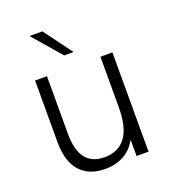

<svg xmlns="http://www.w3.org/2000/svg" viewBox="-130 -793 796 896"><g transform="rotate(-20 268.0 -345.0)"><path d="M72.5 -186.5V-493H131.5V-207.5Q131.5 -125 162.8 -85.2Q194 -45.5 256 -45.5Q324.5 -45.5 360.8 -93.8Q397 -142 397 -242V-493H456.5V0H397V-81Q373.5 -37.5 333.2 -15.2Q293 7 241 7Q160.5 7 116.5 -41.8Q72.5 -90.5 72.5 -186.5ZM119 -697H183L287 -556.5H240.5Z"/></g></svg>

Font: HK Grotesk Light
Style: Regular
Weight: 300
Designer: Alfredo Marco Pradil
Foundry: Hanken Design Co.
Version: Version 3.001